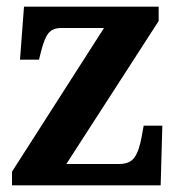

<svg xmlns="http://www.w3.org/2000/svg" viewBox="-20 -556 533 576"><path d="M16 0V-41L292 -472H164Q138 -472 125.5 -456.5Q113 -441 103 -401L97 -377H40L52 -536H456V-493L179 -64H337Q369 -64 383 -83Q397 -102 405 -146L411 -179H467L462 0Z"/></svg>

Font: Noto Serif Thai SemiCondensed
Style: Bold
Weight: 700
Width: 4
Designer: Monotype Design Team
Foundry: Monotype Imaging Inc.
Version: Version 2.002; ttfautohint (v1.8.4.7-5d5b)